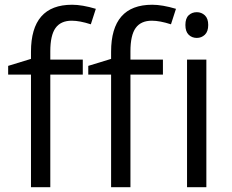

<svg xmlns="http://www.w3.org/2000/svg" viewBox="-20 -785 972 805"><path d="M663.1 -472.2H526.9V0H445.8V-472.2H350.1V-508.8L445.8 -538.1V-567.9Q445.8 -765.1 618.2 -765.1Q660.6 -765.1 717.8 -748L696.8 -683.1Q649.9 -698.2 616.7 -698.2Q570.8 -698.2 548.8 -667.7Q526.9 -637.2 526.9 -569.8V-535.2H663.1ZM327.1 -472.2H190.9V0H109.9V-472.2H14.2V-508.8L109.9 -538.1V-567.9Q109.9 -765.1 282.2 -765.1Q324.7 -765.1 381.8 -748L360.8 -683.1Q314 -698.2 280.8 -698.2Q234.9 -698.2 212.9 -667.7Q190.9 -637.2 190.9 -569.8V-535.2H327.1ZM845.2 0H764.2V-535.2H845.2ZM757.3 -680.2Q757.3 -708 771 -720.9Q784.7 -733.9 805.2 -733.9Q824.7 -733.9 838.9 -720.7Q853 -707.5 853 -680.2Q853 -652.8 838.9 -639.4Q824.7 -626 805.2 -626Q784.7 -626 771 -639.4Q757.3 -652.8 757.3 -680.2Z"/></svg>

Font: f07686384
Style: Regular
Weight: 400
Foundry: Ascender Corporation
Version: Version 1.10